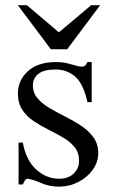

<svg xmlns="http://www.w3.org/2000/svg" viewBox="-20 -697 430 732"><path d="M354.5 -112.8Q354.5 -78.6 333.5 -49.6Q312.5 -20.5 278.3 -2.9Q244.1 14.6 204.6 14.6Q168.5 14.6 137.5 1Q106.4 -12.7 84.5 -15.6Q78.6 -15.6 74.2 -7.8Q69.8 0 66.9 6.3H50.8V-153.3H66.9Q79.6 -85.4 118.4 -50.5Q157.2 -15.6 204.6 -15.6Q240.7 -15.6 261 -35.4Q281.2 -55.2 281.2 -81.5Q282.2 -112.8 265.9 -134Q249.5 -155.3 222.9 -171.1Q196.3 -187 166.3 -201.9Q136.2 -216.8 109.4 -234.6Q82.5 -252.4 65.4 -277.8Q48.3 -303.2 48.3 -340.8Q48.3 -390.6 86.2 -425.5Q124 -460.4 193.8 -460.4Q224.1 -460.4 252 -451.7Q279.8 -442.9 291.5 -442.9Q298.3 -442.9 303 -445.8Q307.6 -448.7 313.5 -460.4H329.6V-307.6H313.5Q296.9 -380.4 265.1 -406.2Q233.4 -432.1 192.9 -432.1Q147.9 -432.1 127 -416Q106 -399.9 105.5 -374Q104.5 -345.2 121.8 -324Q139.2 -302.7 167.5 -285.9Q195.8 -269 228 -252.9Q260.3 -236.8 289.1 -217.8Q317.9 -198.7 336.2 -173.6Q354.5 -148.4 354.5 -112.8ZM236.3 -509.3H173.8L47.9 -677.2H82.5L204.6 -573.7L327.6 -677.2H361.8Z"/></svg>

Font: Awami Nastaliq
Style: Regular
Weight: 400
Designer: Peter Martin, SIL International
Foundry: SIL International
Version: Version 3.100